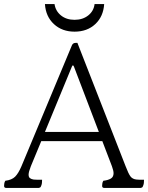

<svg xmlns="http://www.w3.org/2000/svg" viewBox="-20 -1000 725 940"><path d="M10 -80Q0 -80 0 -90Q0 -94 1 -101.5Q2 -109 6 -115Q38 -119 54 -135Q70 -151 85 -186L332 -778Q337 -790 350 -790H359L595 -186Q609 -149 619 -136Q629 -123 648 -121Q655 -120 665 -120Q675 -120 685 -120Q685 -115 684.5 -107Q684 -99 682 -94Q679 -84 675 -82Q671 -80 669 -80H490Q480 -80 480 -90Q480 -94 481 -101.5Q482 -109 486 -115Q510 -118 523 -126Q536 -134 536 -152Q536 -164 528 -186L481 -309H182L131 -186Q120 -158 120 -145Q120 -133 126.5 -128Q133 -123 144 -121Q151 -120 163.5 -120Q176 -120 186 -120Q186 -115 185.5 -107Q185 -99 183 -94Q180 -84 176 -82Q172 -80 170 -80ZM200 -354H464L342 -674Q337 -686 332 -674ZM345 -845Q284 -845 244 -882Q204 -919 200 -980H247Q252 -946 278.5 -924.5Q305 -903 345 -903Q385 -903 412 -924.5Q439 -946 443 -980H490Q486 -919 446.5 -882Q407 -845 345 -845Z"/></svg>

Font: Gowun Batang
Style: Regular
Weight: 400
Designer: Yanghee Ryu
Foundry: Yanghee Ryu
Version: Version 2.000